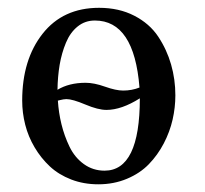

<svg xmlns="http://www.w3.org/2000/svg" viewBox="-20 -462 528 494"><path d="M128.9 -203.1Q130.9 -171.9 138.2 -142.1Q145.5 -112.3 158.9 -84.5Q172.4 -56.6 195.8 -39.8Q219.2 -22.9 249 -22.9Q339.8 -22.9 339.8 -209Q292.5 -179.2 253.9 -179.2Q232.4 -179.2 199.5 -193.1Q166.5 -207 150.9 -207Q147 -207 143.1 -206.3Q139.2 -205.6 135 -204.6Q130.9 -203.6 128.9 -203.1ZM338.9 -236.8Q325.2 -409.2 224.1 -409.2Q198.7 -409.2 179.7 -393.8Q160.6 -378.4 149.7 -352.1Q138.7 -325.7 133.5 -295.4Q128.4 -265.1 127.9 -231Q157.7 -249 200.2 -249Q222.2 -249 250.2 -239Q278.3 -229 296.9 -229Q319.3 -229 338.9 -236.8ZM37.1 -203.1Q37.1 -308.6 89.6 -375.2Q142.1 -441.9 234.9 -441.9Q286.1 -441.9 325.4 -421.6Q364.7 -401.4 387 -367.9Q409.2 -334.5 420.2 -296.1Q431.2 -257.8 431.2 -216.8Q431.2 -185.5 424.1 -154.3Q417 -123 401.4 -93Q385.7 -63 363 -39.6Q340.3 -16.1 306.6 -2Q272.9 12.2 232.9 12.2Q195.3 12.2 163.1 -0.2Q130.9 -12.7 108.2 -33.9Q85.4 -55.2 69.1 -82.8Q52.7 -110.4 44.9 -141.1Q37.1 -171.9 37.1 -203.1Z"/></svg>

Font: Common Serif Medium
Style: Regular
Weight: 500
Designer: Philipp H. Poll, Khaled Hosny
Foundry: Stefan Peev, Context Ltd.
Version: Version 1.026